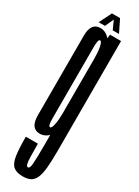

<svg xmlns="http://www.w3.org/2000/svg" viewBox="-245 -712 691 957"><g transform="rotate(30 100.0 -234.0)"><path d="M99.2 229.4Q62.8 229.4 44.6 213.8Q26.4 198.3 20.4 159.2Q14.4 120.2 14.4 50.2H83.9Q83.9 97.8 84.8 125.6Q85.6 153.4 89 165.4Q92.4 177.4 99.6 177.4Q104.9 177.4 108.2 170.5Q111.4 163.7 112.8 147.6Q114.2 131.5 114.8 103.9Q115.4 76.3 115.4 34.5V-531.4L123.6 -600H187.1V34.8Q187.1 93.4 183.3 131.4Q179.4 169.4 169.6 190.8Q159.8 212.1 142.9 220.7Q125.9 229.4 99.2 229.4ZM66.5 2.8Q12.9 2.8 12.9 -72Q12.9 -146.8 12.9 -301Q12.9 -455.9 12.9 -530.5Q12.9 -605.1 66.5 -605.1Q98.9 -605.1 124 -574.4Q149.1 -543.8 149.1 -490.7L115.4 -458.6Q115.4 -495.9 109.9 -523.4Q104.4 -550.9 95.2 -550.9Q83.9 -550.9 83.9 -506.6Q83.9 -462.2 83.9 -301Q83.9 -139.5 83.9 -95.1Q83.9 -50.8 95.2 -50.8Q104.4 -50.8 109.9 -78.2Q115.4 -105.8 115.4 -143.9L149.1 -111Q149.1 -57.9 124 -27.5Q98.9 2.8 66.5 2.8ZM43.5 -625.4 78.8 -696.6H125.6L160.5 -625.4H124.5L102.1 -674.5L79.8 -625.4Z"/></g></svg>

Font: Anybody UltraCondensed Thin
Style: Regular
Weight: 100
Width: 1
Designer: Tyler Finck
Foundry: Etcetera Type Company
Version: Version 1.110